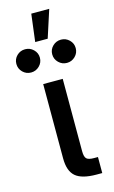

<svg xmlns="http://www.w3.org/2000/svg" viewBox="-180 -928 579 978"><g transform="rotate(-15 109.5 -439.0)"><path d="M201.7 0Q124.5 0 91.3 -28.6Q58.1 -57.1 58.1 -124V-515.6H161.1V-134.3Q161.1 -104.5 171.4 -94.5Q181.6 -84.5 210.9 -84.5H231.4V0ZM203.6 -588.4Q178.2 -588.4 159.9 -606.4Q141.6 -624.5 141.6 -649.9Q141.6 -675.3 159.9 -693.1Q178.2 -710.9 203.6 -710.9Q229 -710.9 247.3 -693.1Q265.6 -675.3 265.6 -649.9Q265.6 -624.5 247.3 -606.4Q229 -588.4 203.6 -588.4ZM14.6 -588.4Q-11.2 -588.4 -29.3 -606.4Q-47.4 -624.5 -47.4 -649.9Q-47.4 -675.3 -29.3 -693.1Q-11.2 -710.9 14.6 -710.9Q40 -710.9 58.3 -693.1Q76.7 -675.3 76.7 -649.9Q76.7 -624.5 58.3 -606.4Q40 -588.4 14.6 -588.4ZM74.2 -732.9 92.3 -877.9H187L140.1 -732.9Z"/></g></svg>

Font: Inter Display Medium
Style: Regular
Weight: 500
Designer: Rasmus Andersson
Foundry: rsms
Version: Version 4.001;git-9221beed3